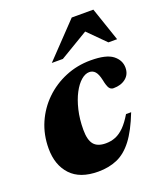

<svg xmlns="http://www.w3.org/2000/svg" viewBox="-132 -777 748 880"><g transform="rotate(-20 242.0 -337.0)"><path d="M312 -428Q292 -428 271.8 -410.5Q251.5 -393 234.5 -360.8Q217.5 -328.5 207 -284.5Q196.5 -240.5 196.5 -188Q196.5 -139 214.5 -117Q232.5 -95 273 -95Q298.5 -95 320.2 -103.8Q342 -112.5 362.8 -133Q383.5 -153.5 405 -189.5H430Q399 -110 365 -65.5Q331 -21 289.8 -3Q248.5 15 196.5 15Q107.5 15 62.5 -33.2Q17.5 -81.5 17.5 -162Q17.5 -229 42.2 -286Q67 -343 111 -385.8Q155 -428.5 212.8 -452.5Q270.5 -476.5 336.5 -476.5Q412 -476.5 443.8 -451.8Q475.5 -427 475.5 -390.5Q475.5 -358 452.2 -339.2Q429 -320.5 392 -320.5Q379 -320.5 371.5 -331.5Q364 -342.5 358 -373Q351.5 -403 340.2 -415.5Q329 -428 312 -428ZM165.5 -526 322.5 -690.5H428L484 -526H441.5L336 -631.5H396L219.5 -526Z"/></g></svg>

Font: Newsreader 36pt ExtraBold
Style: Italic
Weight: 800
Italic angle: -17°
Designer: Hugues Gentile
Foundry: Production Type
Version: Version 1.003